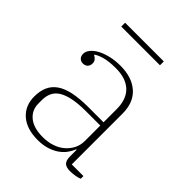

<svg xmlns="http://www.w3.org/2000/svg" viewBox="-196 -794 919 919"><g transform="rotate(45 263.5 -334.5)"><path d="M215 12Q140 12 98 -25Q56 -62 56 -124Q56 -161 68 -188.5Q80 -216 106 -234.5Q132 -253 174 -262Q216 -271 275 -271H378V-359Q378 -427 341.5 -461.5Q305 -496 237 -496Q191 -496 162 -488Q133 -480 118 -469V-467Q128 -462 135 -454Q142 -446 142 -433Q142 -418 133 -409Q124 -400 109 -400Q95 -400 86 -409Q77 -418 77 -434Q77 -450 89.5 -465.5Q102 -481 124 -493Q146 -505 177 -512.5Q208 -520 244 -520Q322 -520 367.5 -480Q413 -440 413 -364V-21H492V-3Q482 2 463.5 5Q445 8 430 8Q403 8 391.5 -3.5Q380 -15 380 -43V-87H377Q370 -69 357.5 -51.5Q345 -34 325.5 -20Q306 -6 278.5 3Q251 12 215 12ZM223 -15Q256 -15 284.5 -24.5Q313 -34 333.5 -51.5Q354 -69 366 -92.5Q378 -116 378 -144V-249H282Q229 -249 193 -241.5Q157 -234 135 -220Q113 -206 103.5 -185Q94 -164 94 -137V-114Q94 -70 127 -42.5Q160 -15 223 -15ZM114 -681H376V-655H114Z"/></g></svg>

Font: IBM Plex Serif ExtraLight
Style: Regular
Weight: 200
Designer: Mike Abbink, Paul van der Laan, Pieter van Rosmalen
Foundry: Bold Monday
Version: Version 2.5